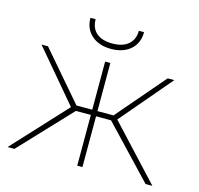

<svg xmlns="http://www.w3.org/2000/svg" viewBox="-104 -829 977 941"><g transform="rotate(15 384.5 -358.5)"><path d="M713.4 0C713.4 0 748 0 748 0C748 0 497.6 -269.5 497.6 -269.5C497.6 -269.5 717.8 -528.3 717.8 -528.3C717.8 -528.3 684.1 -528.3 684.1 -528.3C684.1 -528.3 474.6 -284.2 474.6 -284.2C474.6 -284.2 393.1 -284.2 393.1 -284.2C393.1 -284.2 393.1 -528.3 393.1 -528.3C393.1 -528.3 366.7 -528.3 366.7 -528.3C366.7 -528.3 366.7 -284.2 366.7 -284.2C366.7 -284.2 286.6 -284.2 286.6 -284.2C286.6 -284.2 76.7 -528.3 76.7 -528.3C76.7 -528.3 43.9 -528.3 43.9 -528.3C43.9 -528.3 262.7 -269.5 262.7 -269.5C262.7 -269.5 13.2 0 13.2 0C13.2 0 47.9 0 47.9 0C47.9 0 291 -257.8 291 -257.8C291 -257.8 366.7 -257.8 366.7 -257.8C366.7 -257.8 366.7 0 366.7 0C366.7 0 393.1 0 393.1 0C393.1 0 393.1 -257.8 393.1 -257.8C393.1 -257.8 469.2 -257.8 469.2 -257.8C469.2 -257.8 713.4 0 713.4 0ZM487.3 -716.8C487.3 -716.8 487.3 -716.8 487.3 -716.8C487.3 -688 478 -665 459 -648.4C439.9 -631.3 412.6 -623 377.9 -623C377.9 -623 377.9 -623 377.9 -623C341.8 -623 314.5 -631.3 295.9 -647.9C277.3 -664.1 268.1 -687 268.1 -716.8C268.1 -716.8 241.7 -716.8 241.7 -716.8C241.7 -716.8 241.7 -716.8 241.7 -716.8C241.7 -680.2 253.9 -650.9 278.8 -628.9C303.2 -606.9 336.4 -595.7 377.9 -595.7C377.9 -595.7 377.9 -595.7 377.9 -595.7C419.4 -595.7 452.1 -606.9 477.1 -628.9C501.5 -650.9 513.7 -680.2 513.7 -716.8C513.7 -716.8 487.3 -716.8 487.3 -716.8Z"/></g></svg>

Font: WOX
Style: Regular
Weight: 500
Designer: Google
Foundry: ""
Version: ""